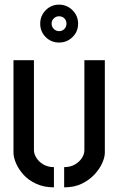

<svg xmlns="http://www.w3.org/2000/svg" viewBox="-20 -801 509 826"><path d="M234 -618Q200 -618 176.5 -641.5Q153 -665 153 -699Q153 -733 176.5 -757Q200 -781 234 -781Q268 -781 292 -757Q316 -733 316 -699Q316 -665 292 -641.5Q268 -618 234 -618ZM234 -667Q248 -667 257 -676.5Q266 -686 266 -699Q266 -713 257 -722Q248 -731 234 -731Q221 -731 211.5 -722Q202 -713 202 -699Q202 -686 211.5 -676.5Q221 -667 234 -667ZM256 5V-82Q283 -82 302.5 -93.5Q322 -105 332.5 -121.5Q343 -138 343 -155V-542H431V-144Q431 -125 420 -100Q409 -75 387 -51Q365 -27 332.5 -11Q300 5 256 5ZM212 5Q169 5 135.5 -10.5Q102 -26 81 -49.5Q60 -73 49 -98.5Q38 -124 38 -144V-542H126V-155Q126 -139 136.5 -122Q147 -105 166.5 -93.5Q186 -82 212 -82Z"/></svg>

Font: Stick No Bills Medium
Style: Regular
Weight: 500
Version: Version 2.000